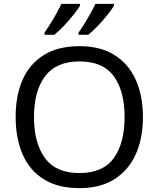

<svg xmlns="http://www.w3.org/2000/svg" viewBox="-20 -964 821 994"><path d="M720 -358Q720 -247 682.5 -164.5Q645 -82 572 -36Q499 10 391 10Q280 10 206.5 -36Q133 -82 97 -165Q61 -248 61 -359Q61 -469 97 -551Q133 -633 206.5 -679Q280 -725 392 -725Q499 -725 572 -679.5Q645 -634 682.5 -551.5Q720 -469 720 -358ZM156 -358Q156 -223 213 -145.5Q270 -68 391 -68Q513 -68 569 -145.5Q625 -223 625 -358Q625 -493 569 -569.5Q513 -646 392 -646Q271 -646 213.5 -569.5Q156 -493 156 -358ZM570 -934Q560 -917 537 -888Q514 -859 487 -830.5Q460 -802 437 -784H387V-796Q401 -815 417 -841Q433 -867 448.5 -894.5Q464 -922 474 -944H570ZM394 -934Q384 -917 361 -888Q338 -859 311 -830.5Q284 -802 261 -784H211V-796Q232 -825 257 -867.5Q282 -910 298 -944H394Z"/></svg>

Font: Noto Sans Saurashtra
Style: Regular
Weight: 400
Designer: Monotype Design Team
Foundry: Monotype Imaging Inc.
Version: Version 2.001; ttfautohint (v1.8.4.7-5d5b)